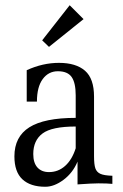

<svg xmlns="http://www.w3.org/2000/svg" viewBox="-20 -701 471 733"><path d="M409 -30V1Q390 -1 356 -1Q332 -1 276 3V-84Q258 -41 222.5 -14.5Q187 12 153 12Q96 12 65.5 -16.5Q35 -45 35 -104Q35 -179 92 -215Q149 -251 269 -251V-337Q269 -385 253.5 -407Q238 -429 201 -429Q165 -429 143 -399Q121 -369 121 -313H82V-433Q143 -461 205 -461Q270 -461 304.5 -431Q339 -401 339 -332V-105Q339 -73 344 -58.5Q349 -44 363 -37.5Q377 -31 409 -30ZM269 -135V-218Q178 -218 142.5 -191.5Q107 -165 107 -113Q107 -79 123 -61.5Q139 -44 167 -44Q202 -44 228.5 -67.5Q255 -91 269 -135ZM299 -628 167 -522 141 -547 246 -681Z"/></svg>

Font: Gupter
Style: Regular
Weight: 400
Designer: Octavio Pardo
Version: Version 1.000